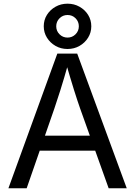

<svg xmlns="http://www.w3.org/2000/svg" viewBox="-20 -1017 730 1037"><path d="M25.4 0 289.6 -727.5H397L664.6 0H566.9L412.6 -431.6Q398.4 -471.7 379.6 -531.5Q360.8 -591.3 334 -684.1H351.6Q325.2 -590.3 305.9 -529.5Q286.6 -468.8 273.9 -431.6L124 0ZM158.2 -203.1V-284.2H531.7V-203.1ZM344.7 -752.4Q309.1 -752.4 280 -769Q251 -785.6 233.6 -813.5Q216.3 -841.3 216.3 -875Q216.3 -909.2 233.6 -936.8Q251 -964.4 280 -980.7Q309.1 -997.1 344.7 -997.1Q380.4 -997.1 409.4 -980.7Q438.5 -964.4 455.8 -936.8Q473.1 -909.2 473.1 -875Q473.1 -841.3 455.8 -813.5Q438.5 -785.6 409.4 -769Q380.4 -752.4 344.7 -752.4ZM344.7 -814Q370.1 -814 387.9 -831.8Q405.8 -849.6 405.8 -875Q405.8 -900.4 388.2 -918.2Q370.6 -936 344.7 -936Q319.3 -936 301.5 -918.2Q283.7 -900.4 283.7 -875Q283.7 -849.6 301.5 -831.8Q319.3 -814 344.7 -814Z"/></svg>

Font: Inter Variable LoSnoCo
Style: Regular
Weight: 400
Designer: Rasmus Andersson
Foundry: rsms
Version: Version 4.000;git-a52131595; featfreeze: case,dlig,ss01,ss02